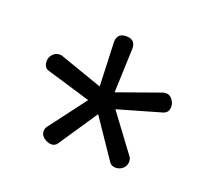

<svg xmlns="http://www.w3.org/2000/svg" viewBox="-72 -820 576 528"><g transform="rotate(20 215.5 -556.0)"><path d="M256 -532 337 -423Q341 -418 341 -409Q341 -397 332 -389Q323 -381 311 -381Q298 -381 292 -391L216 -503L140 -390Q134 -381 123 -381Q113 -381 102 -388.5Q91 -396 91 -408Q91 -417 97 -424L177 -530L50 -568Q33 -572 33 -592Q33 -603 41 -612Q49 -621 61 -621Q65 -621 68 -620L194 -576L189 -706Q190 -731 216 -731Q242 -731 243 -706L238 -575L364 -620Q367 -621 373 -621Q383 -621 390.5 -611.5Q398 -602 398 -591Q398 -572 381 -568Z"/></g></svg>

Font: Dosis
Style: Regular
Weight: 400
Designer: Edgar Tolentino, Pablo Impallari, Igino Marini
Foundry: Edgar Tolentino, Pablo Impallari, Igino Marini
Version: Version 1.007